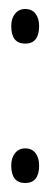

<svg xmlns="http://www.w3.org/2000/svg" viewBox="-20 -450 112 427"><path d="M36 -43Q5 -43 5 -82Q5 -99 13.5 -109.5Q22 -120 36 -120Q51 -120 59 -109.5Q67 -99 67 -82Q67 -43 36 -43ZM36 -353Q5 -353 5 -392Q5 -409 13.5 -419.5Q22 -430 36 -430Q51 -430 59 -419.5Q67 -409 67 -392Q67 -353 36 -353Z"/></svg>

Font: Bricolage Grotesque 48pt Condensed ExtraLight
Style: Regular
Weight: 200
Width: 3
Designer: Mathieu Triay
Foundry: Atelier Triay
Version: Version 1.000; ttfautohint (v1.8.4.7-5d5b);gftools[0.9.32]